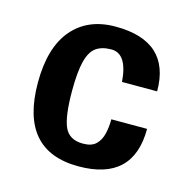

<svg xmlns="http://www.w3.org/2000/svg" viewBox="-76 -521 601 608"><g transform="rotate(15 224.5 -217.0)"><path d="M231.4 11.7Q39.1 11.7 39.1 -211.9Q39.1 -326.2 89.8 -386.2Q140.6 -446.3 231.4 -446.3Q411.1 -446.3 411.1 -282.2Q382.8 -282.2 353.5 -282.2Q324.2 -282.2 295.9 -282.2Q289.1 -373 237.3 -373Q206.1 -373 187 -359.4Q168 -345.7 159.2 -311Q150.4 -276.4 150.4 -214.8Q150.4 -130.9 166 -96.2Q181.6 -61.5 226.6 -61.5Q254.9 -61.5 269 -75.2Q283.2 -88.9 288.6 -111.3Q293.9 -133.8 293.9 -159.2Q323.2 -159.2 352.5 -159.2Q381.8 -159.2 411.1 -159.2Q411.1 11.7 231.4 11.7Z"/></g></svg>

Font: Namkio Khamti Book
Style: Bold
Weight: 800
Designer: Debbi Hosken
Foundry: SIL International
Version: Version 3.917